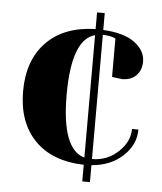

<svg xmlns="http://www.w3.org/2000/svg" viewBox="-49 -624 629 747"><g transform="rotate(5 265.0 -250.0)"><path d="M300 -580H330V-514Q411 -510 453 -479Q495 -448 495 -405Q495 -371 474.5 -350.5Q454 -330 420 -330L380 -335V-485Q360 -495 330 -495V-10Q389 -10 432 -50Q475 -90 475 -140H500Q500 -81 452.5 -36.5Q405 8 330 14V80H300V15Q177 12 108.5 -58Q40 -128 40 -250Q40 -371 108.5 -441.5Q177 -512 300 -515ZM210 -250Q210 -38 300 -13V-491Q210 -468 210 -250Z"/></g></svg>

Font: Yeseva One
Style: Regular
Weight: 400
Designer: Jovanny Lemonad
Foundry: Jovanny Lemonad
Version: Version 2.000